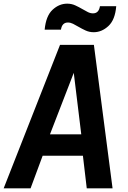

<svg xmlns="http://www.w3.org/2000/svg" viewBox="-51 -1029 702 1049"><path d="M564 -853ZM461 -853Q437 -853 416.5 -862.5Q396 -872 379 -882Q362 -892 348 -899Q334 -906 320 -906Q288 -906 282 -867H193Q200 -942 236 -975.5Q272 -1009 316 -1009Q340 -1009 360.5 -999.5Q381 -990 398 -980Q415 -970 429 -963Q443 -956 457 -956Q489 -956 495 -995H584Q578 -921 541.5 -887Q505 -853 461 -853ZM564 0H423L402 -178H182L116 0H-31L277 -784H462ZM393 -295 352 -631 222 -295Z"/></svg>

Font: Tanohe Sans SemiBold
Style: Italic
Weight: 600
Designer: Village Type and Design LLC & Cristiano Sobral
Foundry: Cooper Hewitt Smithsonian Design Museum
Version: Version 1.00;September 29, 2021;FontCreator 13.0.0.2655 64-b